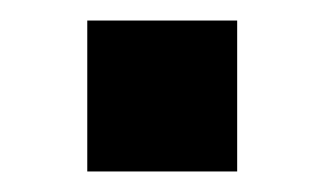

<svg xmlns="http://www.w3.org/2000/svg" viewBox="-20 -167 317 187"><path d="M65 -147V0H211V-147Z"/></svg>

Font: Chivo
Style: Bold
Weight: 700
Designer: Hector Gatti
Foundry: Omnibus-Type
Version: Version 1.003;PS 001.003;hotconv 1.0.70;makeotf.lib2.5.58329